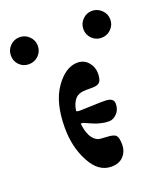

<svg xmlns="http://www.w3.org/2000/svg" viewBox="-176 -723 703 824"><g transform="rotate(-20 175.0 -311.5)"><path d="M339.8 -516.6Q315.4 -516.6 297.4 -534.2Q279.3 -551.8 279.3 -577.6Q279.3 -603.5 297.4 -621.6Q315.4 -639.6 340.3 -639.6Q365.2 -639.6 383.8 -621.6Q402.3 -603.5 402.3 -578.1Q402.3 -552.7 384.3 -534.7Q366.2 -516.6 339.8 -516.6ZM8.8 -516.6Q-16.6 -516.6 -34.2 -534.2Q-51.8 -551.8 -51.8 -577.6Q-51.8 -603.5 -33.7 -621.6Q-15.6 -639.6 9.8 -639.6Q35.2 -639.6 53.2 -621.6Q71.3 -603.5 71.3 -578.1Q71.3 -552.7 53.2 -534.7Q35.2 -516.6 8.8 -516.6ZM147.5 -254.9 239.3 -257.8H260.7Q300.8 -257.8 300.8 -230.5Q300.8 -203.1 284.2 -186Q267.6 -168.9 248.5 -168.9Q229.5 -168.9 216.3 -172.4Q203.1 -175.8 195.3 -177.7Q175.8 -184.6 158.7 -192.9Q141.6 -201.2 135.7 -201.2H129.9Q137.7 -130.9 174.8 -114.3Q183.6 -110.4 215.8 -109.4Q248 -108.4 257.3 -97.7Q266.6 -86.9 266.6 -56.2Q266.6 -25.4 247.1 -3.9Q227.5 17.6 191.4 17.6Q131.8 17.6 95.7 -51.8Q59.6 -119.1 59.6 -207Q59.6 -322.3 105.5 -387.2Q151.4 -452.1 205.1 -452.1Q235.4 -452.1 254.4 -430.2Q273.4 -408.2 273.4 -379.4Q273.4 -350.6 263.7 -339.8Q253.9 -329.1 231.4 -329.1H202.1Q168 -329.1 151.9 -312Q135.7 -294.9 129.9 -259.8Q129.9 -254.9 147.5 -254.9Z"/></g></svg>

Font: Menaion Unicode
Style: Regular
Weight: 400
Designer: Aleksandr Andreev
Foundry: Ponomar Technologies, Inc.
Version: 2.0